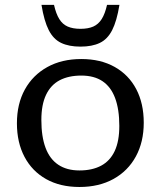

<svg xmlns="http://www.w3.org/2000/svg" viewBox="-20 -736 642 766"><path d="M297 -56Q348 -56 383.5 -75Q419 -94 437.5 -133.2Q456 -172.5 456 -233.5Q456 -300 439.2 -344.8Q422.5 -389.5 389 -412Q355.5 -434.5 304.5 -434.5Q253.5 -434.5 218 -415.8Q182.5 -397 163.8 -357.8Q145 -318.5 145 -257.5Q145 -191 161.8 -146.2Q178.5 -101.5 212.5 -78.8Q246.5 -56 297 -56ZM297 10Q220 10 164 -21.5Q108 -53 77.8 -110.2Q47.5 -167.5 47.5 -244Q47.5 -321.5 79.2 -379Q111 -436.5 168.8 -468.5Q226.5 -500.5 304.5 -500.5Q381.5 -500.5 437.5 -469Q493.5 -437.5 523.5 -380.5Q553.5 -323.5 553.5 -246.5Q553.5 -169.5 522 -111.8Q490.5 -54 432.8 -22Q375 10 297 10ZM301 -621Q331.5 -621 352 -630Q372.5 -639 385.8 -660Q399 -681 407 -716.5H456.5Q446 -652 427.5 -615.8Q409 -579.5 378.2 -564.8Q347.5 -550 301 -550Q255 -550 224 -564.8Q193 -579.5 174.5 -615.8Q156 -652 145.5 -716.5H195.5Q203.5 -681 216.5 -660Q229.5 -639 250.2 -630Q271 -621 301 -621Z"/></svg>

Font: Newsreader 9pt
Style: Regular
Weight: 400
Designer: Hugues Gentile
Foundry: Production Type
Version: Version 1.003